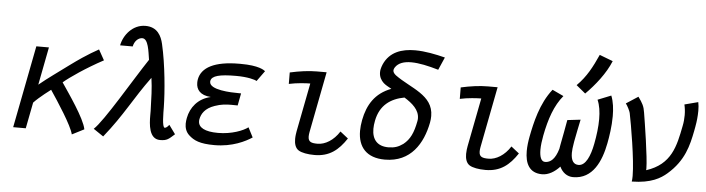

<svg xmlns="http://www.w3.org/2000/svg" viewBox="-47 -945 4258 1158"><g transform="rotate(5 2082.5 -365.5)"><path d="M330.1 -295.4C368.7 -328.6 461.4 -392.6 566.9 -449.2L531.7 -512.2C518.6 -502.9 477.5 -486.8 359.4 -399.9C298.3 -354 239.3 -313.5 185.1 -268.6L229.5 -498H153.3L56.6 0H132.8L163.6 -158.2C197.8 -194.8 265.1 -244.6 265.1 -244.6C310.1 -177.7 400.4 -40.5 412.6 12.7L485.4 -24.4C473.1 -90.3 371.6 -233.4 330.1 -295.4Z M602.1 8.3C716.3 -133.3 762.2 -234.4 861.3 -369.1C870.6 -305.7 871.6 -247.6 874 -169.9V-162.6V-143.1C874 -89.8 877.9 0 945.3 0C987.3 0 997.6 -10.7 1032.7 -42.5L993.7 -96.2C993.7 -96.2 980 -76.2 967.3 -76.2C950.7 -76.2 951.7 -167 951.2 -199.2C949.7 -291 936 -454.6 907.2 -578.1C896.5 -625 871.6 -678.2 798.8 -678.2C721.2 -678.2 668.5 -611.3 656.2 -548.8V-547.9H732.4C738.3 -579.1 760.7 -602.5 786.1 -602.5C822.3 -602.5 829.1 -527.8 837.4 -476.1C755.4 -353.5 598.6 -83.5 541.5 -32.7Z M1501 -64 1470.7 -123C1441.4 -100.6 1372.1 -73.2 1290 -73.2C1210 -73.2 1170.4 -95.7 1170.4 -133.8C1170.4 -137.7 1170.4 -141.6 1171.4 -146C1177.7 -178.7 1197.8 -213.4 1255.9 -233.4C1294.4 -247.1 1325.2 -249 1356 -249C1368.7 -249 1381.3 -248.5 1394 -248.5L1408.2 -322.8H1399.4H1397C1344.7 -322.8 1216.3 -326.7 1216.3 -376.5C1216.3 -378.4 1216.3 -380.4 1216.8 -382.3C1222.7 -413.1 1269 -425.3 1368.7 -425.3C1439.9 -425.3 1484.4 -412.6 1494.6 -405.3L1540.5 -468.8C1532.7 -474.6 1502.4 -500 1389.2 -500H1382.3C1231 -500 1154.8 -456.5 1141.1 -385.3C1139.6 -377.9 1139.2 -370.6 1139.2 -363.3C1139.2 -323.7 1162.1 -289.6 1228 -285.2C1150.4 -267.6 1107.4 -210.4 1095.2 -147C1093.3 -136.2 1091.3 -124.5 1091.3 -112.3C1091.3 -88.4 1097.7 -63.5 1118.7 -43.9C1149.9 -15.1 1186 2 1274.9 2C1383.8 2 1461.4 -38.1 1501 -64Z M1852.5 -494.6C1801.8 -494.6 1746.6 -486.8 1689.5 -474.1L1689.9 -404.8C1738.3 -415.5 1794.9 -418.5 1818.8 -418.5L1761.7 -124.5C1759.8 -112.8 1756.8 -95.7 1756.8 -77.6C1756.8 -51.3 1762.7 -23.4 1784.7 -9.8C1803.7 2 1839.8 8.8 1881.3 8.8C1971.2 8.8 2025.4 -34.7 2073.7 -107.9L2025.4 -146C1990.2 -90.3 1939.5 -60.5 1894 -60.5C1857.4 -60.5 1836.9 -65.9 1836.9 -99.6C1836.9 -106.9 1837.9 -116.2 1839.8 -126.5C1839.8 -126.5 1885.3 -361.3 1911.1 -494.6Z M2558.6 -246.1C2561.5 -260.7 2562.5 -273.9 2562.5 -286.6C2562.5 -414.6 2423.3 -443.4 2329.1 -512.7C2319.3 -521 2311.5 -529.3 2311.5 -540.5C2311.5 -542 2311.5 -543.9 2312 -545.4C2313 -549.8 2314.9 -554.7 2318.4 -560.1C2336.9 -587.9 2371.1 -599.1 2414.6 -599.1C2461.4 -599.1 2518.6 -586.4 2580.1 -568.4L2613.8 -645.5C2557.6 -659.7 2492.2 -673.3 2431.6 -673.3C2351.1 -673.3 2278.3 -649.4 2243.7 -571.8C2239.3 -561 2235.8 -551.3 2233.9 -542C2232.4 -535.2 2231.9 -528.8 2231.9 -522.5C2231.9 -495.1 2244.1 -474.6 2259.8 -460C2271 -449.7 2288.6 -439.9 2308.6 -429.2C2211.4 -392.6 2167.5 -319.8 2149.4 -226.6C2145 -203.1 2142.6 -181.2 2142.6 -160.6C2142.6 -62 2195.8 -1 2305.7 -0.5H2306.6C2463.9 -0.5 2533.7 -119.1 2558.6 -246.1ZM2392.1 -383.8C2441.4 -353.5 2483.9 -316.9 2483.9 -265.6C2483.9 -259.8 2483.4 -253.4 2481.9 -247.1C2468.8 -178.2 2449.7 -136.2 2410.2 -105C2381.8 -84.5 2358.4 -76.7 2321.3 -76.2C2254.9 -76.2 2221.7 -114.3 2221.7 -179.7C2221.7 -194.8 2223.6 -211.4 2227.1 -229C2245.6 -324.2 2308.6 -368.2 2392.1 -383.8Z M2887.7 -494.6C2836.9 -494.6 2781.7 -486.8 2724.6 -474.1L2725.1 -404.8C2773.4 -415.5 2830.1 -418.5 2854 -418.5L2796.9 -124.5C2794.9 -112.8 2792 -95.7 2792 -77.6C2792 -51.3 2797.9 -23.4 2819.8 -9.8C2838.9 2 2875 8.8 2916.5 8.8C3006.3 8.8 3060.5 -34.7 3108.9 -107.9L3060.5 -146C3025.4 -90.3 2974.6 -60.5 2929.2 -60.5C2892.6 -60.5 2872.1 -65.9 2872.1 -99.6C2872.1 -106.9 2873 -116.2 2875 -126.5C2875 -126.5 2920.4 -361.3 2946.3 -494.6Z M3419.9 -548.8 3475.6 -502.9C3532.7 -559.6 3593.8 -636.7 3624 -711.9L3543 -742.7C3509.3 -668 3477.5 -606 3419.9 -548.8ZM3382.3 -334C3374 -285.2 3363.3 -231.4 3353.5 -179.7C3352.1 -171.9 3350.6 -164.6 3349.6 -156.7C3331.5 -95.7 3304.7 -70.8 3270.5 -70.8C3246.1 -70.8 3236.3 -100.1 3236.3 -142.1C3236.3 -167.5 3240.2 -197.3 3246.1 -228.5C3265.6 -329.6 3294.4 -414.1 3346.2 -476.1L3277.8 -508.3C3206.5 -418.9 3180.7 -298.8 3164.6 -216.8C3158.7 -186 3154.8 -155.3 3154.8 -126.5C3154.8 -53.2 3180.2 4.9 3259.3 4.9C3296.4 4.9 3334 -16.6 3365.2 -50.8C3381.3 -16.1 3410.2 5.9 3446.8 5.9C3566.4 5.9 3614.3 -106.4 3635.3 -215.3C3643.1 -255.9 3653.3 -318.4 3653.3 -380.9C3653.3 -424.3 3648.4 -468.3 3633.8 -504.4L3553.2 -472.2C3567.4 -440.4 3573.2 -400.4 3573.2 -356C3573.2 -309.6 3566.9 -258.3 3556.6 -205.1C3542.5 -131.8 3516.6 -70.3 3473.1 -70.3C3443.8 -70.3 3426.8 -91.8 3426.8 -139.2C3426.8 -155.3 3429.2 -175.3 3433.1 -197.8C3434.1 -202.1 3434.6 -206.5 3435.1 -210.4C3444.3 -255.9 3452.6 -301.8 3461.9 -343.3Z M3797.4 -511.7 3725.1 -464.8C3735.4 -452.6 3751.5 -419.9 3753.4 -409.7C3767.1 -343.8 3804.2 -129.9 3804.2 -32.2C3804.2 -18.6 3803.2 -6.8 3801.8 1.5C3919.4 0 3975.6 -35.2 4012.7 -67.4C4111.3 -152.8 4132.8 -246.1 4150.4 -335.9C4152.3 -344.7 4153.3 -353.5 4155.3 -362.3C4155.8 -364.3 4155.8 -366.2 4156.2 -368.2C4160.2 -388.7 4164.6 -424.8 4164.6 -458.5C4164.6 -477.5 4163.1 -496.1 4159.7 -510.7L4077.6 -489.3C4082 -471.2 4085 -449.2 4085 -425.3C4085 -404.3 4083 -381.3 4078.6 -360.4L4078.1 -357.9C4054.2 -235.8 4032.2 -122.6 3882.3 -74.2C3882.3 -77.1 3882.8 -80.6 3882.8 -84.5C3882.8 -150.4 3849.1 -361.8 3839.4 -419.9C3834 -456.5 3824.2 -475.1 3797.4 -511.7Z"/></g></svg>

Font: Fantasque Sans Mono
Style: RegItalic
Weight: 400
Italic angle: -11°
Monospace: yes
Designer: Jany Belluz
Version: Version 1.6.3